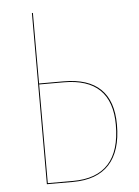

<svg xmlns="http://www.w3.org/2000/svg" viewBox="-50 -720 552 760"><g transform="rotate(-5 225.5 -340.0)"><path d="M206.5 -399.9Q402.3 -399.9 402.3 -210.4Q402.3 -106 353.5 -53Q304.7 0 209 0H105.5V-680.2H109.4V-399.9ZM209.5 -3.9Q397.9 -3.9 397.9 -210.4Q397.9 -396 206.5 -396H109.4V-3.9Z"/></g></svg>

Font: Fira Sans Compressed Four
Style: Regular
Weight: 100
Width: 1
Designer: Carrois Corporate & Edenspiekermann AG
Foundry: Carrois Corporate GbR & Edenspiekermann AG
Version: Version 4.203;PS 004.203;hotconv 1.0.88;makeotf.lib2.5.64775